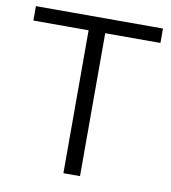

<svg xmlns="http://www.w3.org/2000/svg" viewBox="-75 -709 690 774"><g transform="rotate(10 270.0 -322.0)"><path d="M530 -585H304V0H236V-585H10V-644H530Z"/></g></svg>

Font: Montserrat Ace
Style: Regular
Weight: 400
Designer: Julieta Ulanovsky
Foundry: Julieta Ulanovsky
Version: Version 1